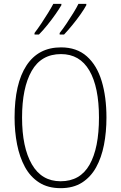

<svg xmlns="http://www.w3.org/2000/svg" viewBox="-20 -971 631 1001"><path d="M535 -358Q535 -282 522 -215.5Q509 -149 481 -98.5Q453 -48 407.5 -19Q362 10 296 10Q230 10 184 -19.5Q138 -49 110 -100.5Q82 -152 69 -218.5Q56 -285 56 -358Q56 -535 118 -629.5Q180 -724 298 -724Q380 -724 432.5 -677.5Q485 -631 510 -548.5Q535 -466 535 -358ZM95 -358Q95 -203 146 -114.5Q197 -26 296 -26Q398 -26 447 -112.5Q496 -199 496 -358Q496 -517 446 -603Q396 -689 298 -689Q195 -689 145 -601Q95 -513 95 -358ZM430 -944Q420 -925 400 -896.5Q380 -868 356.5 -839.5Q333 -811 314 -791H291V-799Q308 -820 327 -848.5Q346 -877 363 -904.5Q380 -932 389 -951H430ZM300 -944Q289 -925 269.5 -897Q250 -869 226.5 -840Q203 -811 183 -791H160V-799Q177 -821 196 -849.5Q215 -878 231.5 -905Q248 -932 258 -951H300Z"/></svg>

Font: Noto Sans Lao Condensed ExtraLight
Style: Regular
Weight: 200
Width: 3
Designer: Monotype Design Team
Foundry: Monotype Imaging Inc.
Version: Version 2.003; ttfautohint (v1.8.4.7-5d5b)